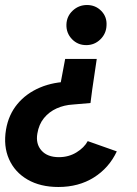

<svg xmlns="http://www.w3.org/2000/svg" viewBox="-55 -532 545 766"><path d="M317 -206 306 -121 236 -115Q201 -113 171 -99.5Q141 -86 120.5 -61Q100 -36 94 1Q87 42 110.5 68.5Q134 95 180 95Q219 95 250 76Q281 57 295 31L411 72Q380 138 319.5 176Q259 214 178 214Q106 214 55 184.5Q4 155 -19 103Q-42 51 -31 -15Q-21 -74 14 -116.5Q49 -159 104 -182.5Q159 -206 227 -206ZM292 -512Q326 -512 349 -488.5Q372 -465 370 -431Q369 -398 345.5 -375Q322 -352 289 -352Q255 -352 232 -376Q209 -400 210 -434Q211 -467 235 -489.5Q259 -512 292 -512ZM331 -297 309 -148H177L205 -297Z"/></svg>

Font: Figtree Light
Style: Bold Italic
Weight: 700
Italic angle: -9.5°
Version: Version 2.000